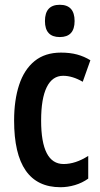

<svg xmlns="http://www.w3.org/2000/svg" viewBox="-20 -773 419 803"><path d="M233 10Q39 10 39 -269Q39 -354 60 -418Q81 -482 124.5 -517.5Q168 -553 235 -553Q273 -553 302.5 -545Q332 -537 358 -521L326 -431Q283 -456 244 -456Q199 -456 175.5 -408.5Q152 -361 152 -269Q152 -87 246 -87Q296 -87 349 -121V-26Q324 -8 293.5 1Q263 10 233 10ZM230 -753Q292 -753 292 -685Q292 -618 230 -618Q168 -618 168 -685Q168 -753 230 -753Z"/></svg>

Font: Noto Sans Ethiopic ExtraCondensed SemiBold
Style: Regular
Weight: 600
Width: 2
Designer: Monotype Design Team
Foundry: Monotype Imaging Inc.
Version: Version 2.102; ttfautohint (v1.8.4.7-5d5b)